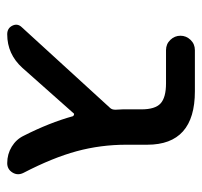

<svg xmlns="http://www.w3.org/2000/svg" viewBox="-34 -526 560 532"><g transform="rotate(90 246.0 -260.0)"><path d="M75 0Q58 0 51 -14.5Q44 -29 56 -41L279 -285Q284 -290 284 -300Q284 -304 283.5 -310Q283 -316 283 -320V-372Q283 -410 266.5 -425Q250 -440 211 -440H119Q102 -440 90.5 -452Q79 -464 79 -480Q79 -496 90.5 -508Q102 -520 119 -520H233Q381 -520 381 -388V-330Q381 -259 399 -192.5Q417 -126 459 -45Q467 -29 458 -14.5Q449 0 432 0Q407 0 386.5 -12.5Q366 -25 356 -46Q320 -117 302 -182Q301 -184 298 -185Q295 -186 294 -184L168 -42Q130 0 75 0Z"/></g></svg>

Font: Rounded Mplus 1c Medium
Style: Regular
Weight: 500
Version: Version 1.059.20150529